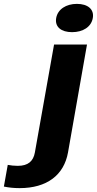

<svg xmlns="http://www.w3.org/2000/svg" viewBox="-20 -758 500 991"><path d="M72 98C53 98 36 96 20 93L0 205C25 210 50 213 81 213C222 213 310 146 331 29L429 -528H259L160 29C152 74 125 98 72 98ZM352 -592C408 -592 451 -619 459 -665C467 -710 433 -738 377 -738C321 -738 278 -710 270 -665C262 -619 296 -592 352 -592Z"/></svg>

Font: Asimov
Style: XWidIt
Weight: 500
Designer: Google
Version: Version 2.000980; 2014